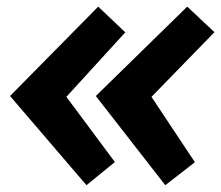

<svg xmlns="http://www.w3.org/2000/svg" viewBox="-20 -548 650 564"><path d="M465.5 -4 261.5 -266 530 -528.5 610 -453.5 425 -263.5 552.5 -71.5ZM234 -4 9.5 -266 268.5 -528.5 348 -453 175 -263.5 317.5 -72Z"/></svg>

Font: Google Sans Code
Style: Italic
Weight: 400
Italic angle: -10°
Monospace: yes
Designer: Google Sans Code Authors
Foundry: Google LLC
Version: Version 6.000